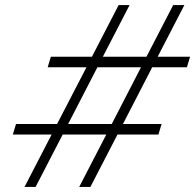

<svg xmlns="http://www.w3.org/2000/svg" viewBox="-20 -735 768 755"><path d="M603 -206H442L335.5 0H291.5L398 -206H226.5L120 0H76.5L183 -206H30.5L43 -247.5H204.5L320 -470.5H167.5L180 -512H341.5L446.5 -715H489.5L384.5 -512H556L661 -715H705L600 -512H727.5L715 -470.5H578.5L463.5 -247.5H615.5ZM248 -247.5H419.5L534.5 -470.5H363Z"/></svg>

Font: Newsreader Display ExtraBold
Style: Italic
Weight: 800
Italic angle: -17°
Designer: Hugues Gentile
Foundry: Production Type
Version: Version 1.001